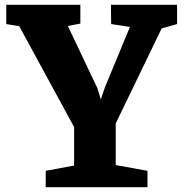

<svg xmlns="http://www.w3.org/2000/svg" viewBox="-20 -778 763 798"><path d="M288 -90V-250L60 -669L6 -678V-758H314V-680L262 -670L385 -411L399 -365L416 -415L520 -666L442 -678L441 -758H716V-678L652 -660L461 -265V-92L593 -68V0H170V-68Z"/></svg>

Font: Martel Heavy
Style: Regular
Weight: 900
Designer: Dan Reynolds
Foundry: Dan Reynolds
Version: Version 1.001; ttfautohint (v1.1) -l 5 -r 5 -G 72 -x 0 -D la